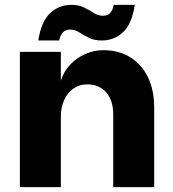

<svg xmlns="http://www.w3.org/2000/svg" viewBox="-20 -772 714 792"><path d="M62 0V-558H231V-439Q243 -478 270 -506Q297 -534 332.5 -549.5Q368 -565 406 -565Q470 -565 517 -536Q564 -507 590 -454Q616 -401 616 -328V0H447V-301Q447 -358 418 -391Q389 -424 340 -424Q307 -424 282.5 -406.5Q258 -389 244.5 -359Q231 -329 231 -291V0ZM399 -605Q369 -605 347 -616Q325 -627 307 -638.5Q289 -650 269 -650Q251 -650 240 -639Q229 -628 224 -605H138Q150 -683 186.5 -717.5Q223 -752 275 -752Q305 -752 327 -741Q349 -730 367 -718.5Q385 -707 405 -707Q423 -707 434 -718Q445 -729 449 -752H536Q524 -673 487.5 -639Q451 -605 399 -605Z"/></svg>

Font: Parkinsans Light
Style: Bold
Weight: 700
Version: Version 1.000